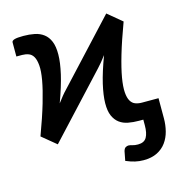

<svg xmlns="http://www.w3.org/2000/svg" viewBox="-104 -612 837 887"><g transform="rotate(-15 314.5 -168.5)"><path d="M521.5 0V27C521.5 51.7 517.7 70.8 510 84.2C502.3 97.8 488.5 104.5 468.5 104.5C458.2 104.5 449.3 103.3 442 101C434.7 98.7 428.7 97.5 424 97.5C419.7 97.5 415.2 98.8 410.5 101.5C405.8 104.2 402.3 109.8 400 118.5L391.5 162.5C407.2 169.2 421.5 174 434.5 177C447.5 180 461 181.5 475 181.5C500.7 181.5 522.4 177 540.2 168C558.1 159 572.5 146.9 583.5 131.7C594.5 116.6 602.5 99.2 607.5 79.7C612.5 60.2 615 40 615 19V-77.5H535.5C524.2 -77.5 513.8 -79.3 504.5 -82.8C495.2 -86.3 487.7 -92.9 482 -102.8C476.3 -112.6 472.8 -126.3 471.5 -144C470.2 -161.7 471.9 -184.8 476.7 -213.3C481.6 -241.8 490 -276.3 502 -317C514 -357.7 530.3 -405.8 551 -461.5L483 -518L212.5 -226.5C205.8 -219.8 198.7 -211.8 191.2 -202.5C183.7 -193.2 176 -183.2 168 -172.5C186 -221.5 199.2 -264.1 207.5 -300.2C215.8 -336.4 220.1 -367.2 220.2 -392.8C220.4 -418.2 217.2 -439.1 210.5 -455.2C203.8 -471.4 194.4 -484.1 182.2 -493.2C170.1 -502.4 155.7 -508.7 139.2 -512C122.7 -515.3 105 -517 86 -517C66 -517 51.7 -515.7 43.2 -513C34.7 -510.3 30.5 -506.3 30.5 -501V-433.5H58C69 -433.5 79.2 -431.7 88.7 -428.2C98.2 -424.7 105.8 -418 111.5 -408C117.2 -398 120.7 -384.1 122.2 -366.2C123.7 -348.4 122 -325.2 117 -296.7C112 -268.2 103.5 -233.6 91.5 -192.7C79.5 -151.9 63.2 -103.7 42.5 -48L110.5 8L381 -283.5C387.3 -290.2 394.1 -297.8 401.2 -306.5C408.4 -315.2 415.8 -324.7 423.5 -335C405.2 -286.3 391.9 -244.3 383.7 -209C375.6 -173.7 371.3 -143.6 371 -118.7C370.7 -93.9 373.9 -73.7 380.7 -58.2C387.6 -42.7 396.8 -30.7 408.5 -22C420.2 -13.3 434 -7.5 450 -4.5C466 -1.5 483 0 501 0Z"/></g></svg>

Font: Lato Semibold
Style: Regular
Weight: 600
Designer: Lukasz Dziedzic
Foundry: tyPoland Lukasz Dziedzic
Version: Version 2.006; 2014-01-15